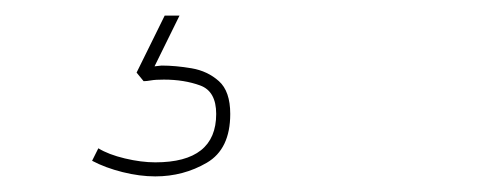

<svg xmlns="http://www.w3.org/2000/svg" viewBox="-20 -20 642 246"><path d="M179 206Q159 206 137 200.5Q115 195 98 186L106 170Q119 178 140 183Q161 188 179 188Q257 188 257 126Q257 97 236.5 89.5Q216 82 190 82Q179 82 173.5 83Q168 84 164 84L155 73L191 0H210L178 65L187 64Q205 64 225.5 67.5Q246 71 260.5 84Q275 97 275 126Q275 171 245 188.5Q215 206 179 206Z"/></svg>

Font: Tanohe Sans Thin
Style: Italic
Weight: 100
Designer: Village Type and Design LLC & Cristiano Sobral
Foundry: Cooper Hewitt Smithsonian Design Museum
Version: Version 1.00;September 29, 2021;FontCreator 13.0.0.2655 64-b